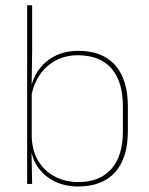

<svg xmlns="http://www.w3.org/2000/svg" viewBox="-20 -684 554 714"><path d="M270 9.5Q220 9.5 180.2 -11Q140.5 -31.5 117 -68.5Q93.5 -105.5 93 -155.5H87L98 -172Q101 -117.5 125.2 -80.8Q149.5 -44 187.8 -25.5Q226 -7 271 -7Q351 -7 394 -55.5Q437 -104 437 -196V-288.5Q437 -381 394.2 -429.8Q351.5 -478.5 269.5 -478.5Q223.5 -478.5 187 -459Q150.5 -439.5 127 -404.5Q103.5 -369.5 96 -323L87 -341.5H92.5Q97.5 -384 120.2 -418.8Q143 -453.5 181.5 -474.2Q220 -495 271.5 -495Q361 -495 408.2 -441.8Q455.5 -388.5 455.5 -288.5V-196Q455.5 -96 407.8 -43.2Q360 9.5 270 9.5ZM81 0V-664.5H99.5V-494.5L97.5 -356L98 -346.5V-138L97 -130.5L99.5 0Z"/></svg>

Font: Anek Gujarati Thin
Style: Regular
Weight: 250
Version: Version 1.003